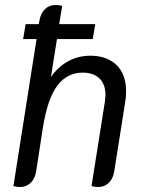

<svg xmlns="http://www.w3.org/2000/svg" viewBox="-20 -746 570 772"><path d="M487 -378Q487 -354 483 -333L439 -55Q434 -27 417 -10.5Q400 6 374 6Q360 6 348 2L402 -339Q404 -357 404 -365Q404 -407 380 -430.5Q356 -454 312 -454Q251 -454 211.5 -403Q172 -352 153 -236L125 -55Q120 -27 103 -10.5Q86 6 60 6Q46 6 34 2L127 -589H73L83 -649H136L139 -665Q144 -693 161 -709.5Q178 -726 204 -726Q218 -726 230 -722L218 -649H363L353 -589H209L185 -437Q247 -522 344 -522Q409 -522 448 -485Q487 -448 487 -378Z"/></svg>

Font: Thasadith
Style: Bold Italic
Weight: 700
Italic angle: -9°
Designer: Cadson Demak Co.,Ltd.
Foundry: Cadson Demak Co.,Ltd.
Version: Version 1.000; ttfautohint (v1.6)